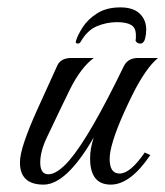

<svg xmlns="http://www.w3.org/2000/svg" viewBox="-20 -501 448 520"><path d="M306 -481Q341 -481 358.5 -464Q376 -447 376 -421Q376 -408 373 -396.5Q370 -385 362 -383H360Q351 -383 347 -391Q348 -395 348 -398.5Q348 -402 348 -406Q348 -426 335 -433.5Q322 -441 297 -441Q269 -441 242.5 -430Q216 -419 198 -387Q195 -383 191 -383Q183 -383 186 -391Q190 -405 203.5 -426.5Q217 -448 242.5 -464.5Q268 -481 306 -481ZM98 -1Q34 -1 34 -61Q34 -82 46 -117.5Q58 -153 80 -202L135 -323Q144 -344 174 -344H234Q199 -318 170 -260Q159 -238 143.5 -205.5Q128 -173 108 -131Q89 -92 89 -61Q89 -29 111 -29Q135 -29 168 -67Q223 -131 316 -323Q327 -344 354 -344H408Q375 -317 339 -245Q289 -144 279 -91Q278 -85 277.5 -80Q277 -75 277 -70Q277 -31 304 -31Q333 -31 372 -88L387 -81Q333 -1 280 -1Q224 -1 224 -72Q224 -99 234 -129Q160 -1 98 -1Z"/></svg>

Font: Carattere
Style: Regular
Weight: 400
Designer: Robert E. Leuschke
Foundry: Robert E. Leuschke
Version: Version 1.010; ttfautohint (v1.8.3)